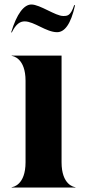

<svg xmlns="http://www.w3.org/2000/svg" viewBox="-20 -833 385 853"><path d="M93.5 -474V-112C93.5 -11 37.5 -1.5 32 -1.5V0H315V-1.5C309.5 -1.5 253.5 -11 253.5 -112V-586H32V-584.5C37.5 -584.5 93.5 -575 93.5 -474ZM29.5 -689H32.5C51.5 -728 70.5 -738 89.5 -738C131.5 -738 185.5 -690 233.5 -690C266.5 -690 294.5 -724 313.5 -810H309.5C293.5 -762 279.5 -762 260.5 -762C226.5 -762 157.5 -813 119.5 -813C86.5 -813 54.5 -772 29.5 -689Z"/></svg>

Font: Beautique Display Medium
Style: Bold
Weight: 900
Designer: Nhat-Quang Ngo
Version: Version 1.100;Glyphs 3.2.3 (3260)